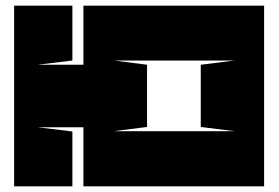

<svg xmlns="http://www.w3.org/2000/svg" viewBox="-20 -659 985 679"><path d="M275 0V-209H113L236 -194V0H30V-639H236V-445L113 -430H275V-639H914V0ZM500 -430V-210L381 -195H810L690 -210V-430L810 -445H383Z"/></svg>

Font: Banana Brick
Style: Regular
Weight: 400
Designer: artmaker
Foundry: artmaker
Version: Version 4.000 2011 initial release